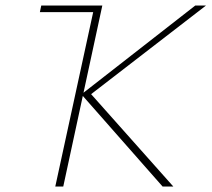

<svg xmlns="http://www.w3.org/2000/svg" viewBox="-20 -678 769 698"><path d="M571 0 276 -335 690 -658H729L300 -327L303 -345L610 0ZM181 0 324 -658H352L210 0ZM125 -634 130 -658H334L329 -634Z"/></svg>

Font: Ysabeau Infant Thin
Style: Italic
Weight: 250
Italic angle: -12°
Designer: Christian Thalmann (Catharsis Fonts)
Version: Version 2.001;gftools[0.9.30]; featfreeze: ss01,ss02,lnum